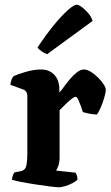

<svg xmlns="http://www.w3.org/2000/svg" viewBox="-20 -795 473 815"><path d="M230 0Q220 0 192.5 -3.5Q165 -7 132 -12Q99 -17 71 -22.5Q43 -28 31 -32Q31 -40 34 -48.5Q37 -57 41 -63L66 -68Q77 -70 83.5 -76Q90 -82 93 -98Q96 -114 96 -146V-388Q96 -398 91.5 -405Q87 -412 79 -415L24 -435Q26 -448 29 -457Q32 -466 38 -472Q55 -480 89.5 -490Q124 -500 155 -500Q189 -500 210.5 -477.5Q232 -455 232 -414V-402Q238 -408 249.5 -424Q261 -440 275.5 -457.5Q290 -475 306 -487.5Q322 -500 336 -500Q350 -500 366 -490Q382 -480 396.5 -465.5Q411 -451 420 -437Q429 -423 429 -415Q429 -402 422.5 -380Q416 -358 407 -337.5Q398 -317 391 -309Q376 -309 359 -312.5Q342 -316 332 -319Q329 -329 323.5 -344Q318 -359 312.5 -371.5Q307 -384 301 -384Q296 -384 286.5 -377Q277 -370 266 -360Q255 -350 246 -340.5Q237 -331 233 -327V-127Q233 -106 227.5 -91Q222 -76 218 -71L301 -62Q303 -59 306 -51Q309 -43 309 -33Q302 -25 287.5 -17.5Q273 -10 257 -5Q241 0 230 0ZM180 -565Q167 -569 156 -577.5Q145 -586 139 -593Q174 -646 207.5 -687Q241 -728 267.5 -751.5Q294 -775 305 -775Q314 -775 328 -764.5Q342 -754 355 -738.5Q368 -723 373 -706Z"/></svg>

Font: Texturina 12pt
Style: Bold
Weight: 700
Designer: Guillermo Torres Carreño
Foundry: Omnibus-Type
Version: Version 1.002